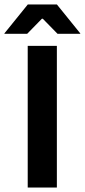

<svg xmlns="http://www.w3.org/2000/svg" viewBox="-61 -846 382 866"><path d="M195.5 0H64V-639H195.5ZM64.5 -826H195.5L301 -695.5V-693.5H198.5L132 -761.5H128L61.5 -693.5H-41V-695.5Z"/></svg>

Font: Anek Odia SemiBold
Style: Regular
Weight: 600
Version: Version 1.003